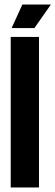

<svg xmlns="http://www.w3.org/2000/svg" viewBox="-20 -822 243 842"><path d="M27 0V-660H151V0ZM131 -699H31L78 -802H203Z"/></svg>

Font: Bricolage Grotesque 96pt Condensed SemiBold
Style: Regular
Weight: 600
Width: 3
Designer: Mathieu Triay
Foundry: Atelier Triay
Version: Version 1.001; ttfautohint (v1.8.4.7-5d5b);gftools[0.9.33.de